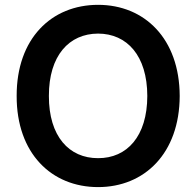

<svg xmlns="http://www.w3.org/2000/svg" viewBox="-20 -757 805 787"><path d="M716.6 -363.6C715.9 -598.7 572.4 -737.2 382.1 -737.2C190.7 -737.2 47.6 -598.7 48.3 -363.6C47.6 -128.9 190.7 9.9 382.1 9.9C572.4 9.9 715.9 -128.6 716.6 -363.6ZM583.8 -363.6C583.5 -198.2 500.4 -108.3 382.1 -108.7C263.1 -108.3 180 -198.2 180.4 -363.6C180 -529.1 263.1 -619 382.1 -619.3C500.4 -619 583.5 -529.1 583.8 -363.6Z"/></svg>

Font: Riot Sans 2.0
Style: Bold
Weight: 600
Designer: Rasmus Andersson
Foundry: rsms
Version: Version 3.006;hotconv 1.0.109;makeotfexe 2.5.65596